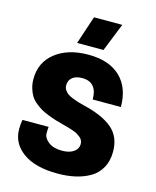

<svg xmlns="http://www.w3.org/2000/svg" viewBox="-130 -968 867 1069"><g transform="rotate(15 304.0 -433.5)"><path d="M305.2 13.2Q176.8 13.2 106 -37.6Q35.2 -88.4 35.2 -171.9Q35.2 -198.7 40 -225.1H190.9Q189 -212.9 189 -188Q189 -160.6 218 -138.4Q247.1 -116.2 295.9 -116.2Q338.4 -116.2 363.3 -133.5Q388.2 -150.9 388.2 -178.2Q388.2 -189.9 383.5 -200Q378.9 -210 368.4 -217.8Q357.9 -225.6 348.9 -231Q339.8 -236.3 322.8 -241.9Q305.7 -247.6 296.4 -250.2Q287.1 -252.9 268.1 -257.8Q240.2 -265.1 220.7 -271Q201.2 -276.9 175.3 -286.9Q149.4 -296.9 131.8 -307.1Q114.3 -317.4 95.5 -332.8Q76.7 -348.1 65.7 -366Q54.7 -383.8 47.4 -408.2Q40 -432.6 40 -460.9Q40 -558.1 112.8 -614.5Q185.5 -670.9 301.8 -670.9Q421.4 -670.9 486.1 -609.1Q550.8 -547.4 550.8 -436H388.2Q389.2 -483.4 367.7 -509.8Q346.2 -536.1 301.8 -536.1Q265.1 -536.1 245.1 -519.5Q225.1 -502.9 225.1 -474.1Q225.1 -460 232.7 -448.2Q240.2 -436.5 250.7 -428.7Q261.2 -420.9 280 -413.3Q298.8 -405.8 313.2 -401.4Q327.6 -397 351.1 -391.1Q460.9 -365.2 517.1 -317.6Q573.2 -270 573.2 -184.1Q573.2 -130.9 551.5 -91.6Q529.8 -52.2 491.7 -30Q453.6 -7.8 407.2 2.7Q360.8 13.2 305.2 13.2ZM223.1 -717.8 276.9 -879.9H439.9L375 -717.8Z"/></g></svg>

Font: Human Sans Black
Style: Regular
Weight: 800
Designer: Tim Radville
Foundry: Continuum
Version: Version 1.000;FEAKit 1.0